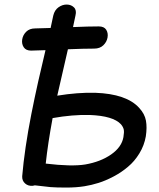

<svg xmlns="http://www.w3.org/2000/svg" viewBox="-20 -845 718 865"><path d="M208 -2Q234 0 279 0Q324 0 361 -6Q392 -11 424 -21Q456 -31 492 -50Q528 -69 557 -94Q586 -118 608 -154Q630 -190 637 -231Q643 -271 637.5 -301.5Q632 -332 607 -359Q550 -422 409 -427Q330 -429 238 -414Q249 -464 286 -623Q356 -626 404 -626Q430 -626 445.5 -641Q461 -656 464.5 -676Q468 -696 458.5 -711Q449 -726 425 -726Q378 -726 309 -723L320 -775Q326 -799 313.5 -811.5Q301 -824 281.5 -824.5Q262 -825 244 -812.5Q226 -800 220 -775L208 -719Q169 -718 139 -717Q113 -717 98 -702Q83 -687 80 -667Q77 -647 87 -632Q97 -617 120 -617Q148 -618 185 -619Q169 -553 152.5 -479.5Q136 -406 121 -330Q106 -254 95.5 -182.5Q85 -111 80 -51Q79 -31 93 -18.5Q107 -6 128 -8L137 -10L208 -2ZM364 -104Q302 -94 186 -108Q196 -200 217 -313Q307 -329 384 -327Q490 -323 525 -285Q535 -273 537.5 -261.5Q540 -250 536 -227Q528 -182 480.5 -149Q433 -116 364 -104Z"/></svg>

Font: Balsamiq Sans
Style: Italic
Weight: 400
Italic angle: -12°
Designer: Michael Angeles
Foundry: Balsamiq SRL
Version: Version 1.020; ttfautohint (v1.8.4.7-5d5b);gftools[0.9.26]